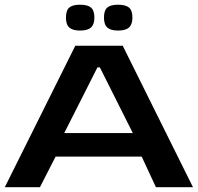

<svg xmlns="http://www.w3.org/2000/svg" viewBox="-20 -778 822 798"><path d="M0 0 293 -588H490L782 0H628L569 -127H211L146 0ZM247 -225H532L395 -498H385ZM470.8 -651Q440.2 -651 426.2 -663.4Q412.1 -675.8 412.1 -704.7Q412.1 -734.5 425.8 -746.5Q439.4 -758.4 470.8 -758.4Q502.2 -758.4 516.3 -746.5Q530.3 -734.5 530.3 -704.7Q530.3 -676.6 516.3 -663.8Q502.2 -651 470.8 -651ZM312.8 -651Q282.2 -651 268.2 -663.4Q254.1 -675.8 254.1 -704.7Q254.1 -734.5 267.8 -746.5Q281.4 -758.4 312.8 -758.4Q344.2 -758.4 358.3 -746.5Q372.3 -734.5 372.3 -704.7Q372.3 -676.6 358.3 -663.8Q344.2 -651 312.8 -651Z"/></svg>

Font: Goldman
Style: Regular
Weight: 400
Designer: Jaikishan Patel
Version: Version 1.000; ttfautohint (v1.8.3)